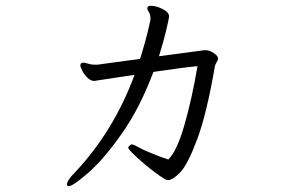

<svg xmlns="http://www.w3.org/2000/svg" viewBox="-20 -601 1040 662"><path d="M732 -399Q732 -395 727 -386.5Q722 -378 721 -373Q693 -210 660.5 -122.5Q628 -35 602 -7.5Q576 20 559 20Q550 20 516.5 -5Q483 -30 452.5 -58Q422 -86 422 -92Q422 -94 425 -97Q430 -103 434 -103Q441 -103 452 -96Q472 -85 502.5 -72.5Q533 -60 560 -51Q589 -78 615 -167Q641 -256 661 -373Q617 -369 509 -353Q462 -228 399.5 -139.5Q337 -51 284 -5Q231 41 217 41Q211 41 211 35Q211 21 237 -5Q372 -148 444 -343Q342 -328 318 -324Q308 -322 304 -322Q293 -322 282 -332.5Q271 -343 264 -356.5Q257 -370 257 -375Q257 -382 262 -384Q264 -385 267 -385Q271 -385 279.5 -382.5Q288 -380 294 -379Q300 -378 311 -378H316L463 -398Q484 -464 498 -529L499 -538Q499 -543 497 -551Q496 -555 492 -561.5Q488 -568 488 -572Q488 -574 490 -578Q493 -581 501 -581Q518 -581 540.5 -570Q563 -559 563 -544Q563 -539 553 -496.5Q543 -454 528 -407L685 -428H689Q702 -428 717 -418Q732 -408 732 -399Z"/></svg>

Font: Iansui
Style: Regular
Weight: 400
Designer: But Ko / Fontworks Inc.
Foundry: zi-hi.com / Fontworks Inc.
Version: Version 1.002